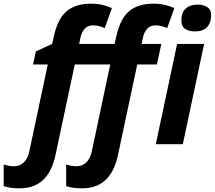

<svg xmlns="http://www.w3.org/2000/svg" viewBox="-127 -785 1169 1045"><path d="M-51 120Q-21 120 1.5 100Q24 80 33 37L133 -434H53L68 -505L157 -546L166 -587Q188 -686 237.5 -725.5Q287 -765 367 -765Q401 -765 429.5 -758.5Q458 -752 482 -741L443 -632Q429 -638 413.5 -642.5Q398 -647 378 -647Q350 -647 333 -627.5Q316 -608 310 -576L304 -546H497L506 -587Q528 -686 577.5 -725.5Q627 -765 707 -765Q741 -765 769.5 -758.5Q798 -752 822 -741L783 -632Q769 -638 753.5 -642.5Q738 -647 718 -647Q690 -647 673 -627.5Q656 -608 650 -576L644 -546H751L727 -434H620L515 59Q507 97 492.5 129.5Q478 162 455 187Q432 212 398.5 226Q365 240 318 240Q268 240 233 228V110Q262 120 289 120Q319 120 341.5 100Q364 80 373 37L473 -434H280L175 59Q167 97 152.5 129.5Q138 162 115 187Q92 212 58.5 226Q25 240 -22 240Q-73 240 -107 228V110Q-78 120 -51 120ZM721 0 837 -546H984L868 0ZM949 -760Q978 -760 1000 -747Q1022 -734 1022 -701Q1022 -662 1000.5 -638Q979 -614 934 -614Q902 -614 881 -627.5Q860 -641 860 -674Q860 -716 883.5 -738Q907 -760 949 -760Z"/></svg>

Font: BC Sans
Style: Bold Italic
Weight: 700
Italic angle: -12°
Designer: Monotype Design Team
Province of B.C.
Foundry: Monotype Imaging Inc.
Version: Version 2.000;GOOG;noto-source:20170915:90ef993387c0